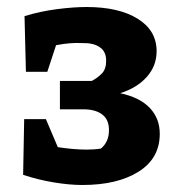

<svg xmlns="http://www.w3.org/2000/svg" viewBox="-20 -518 506 548"><path d="M215 10Q178 10 133 2.5Q88 -5 46 -19L49 -178H111L145 -98Q191 -91 227 -91Q250 -91 268 -94Q279 -103 285 -116Q291 -129 291 -147Q291 -177 271.5 -191.5Q252 -206 218 -206H151V-287H242Q259 -296 271 -308.5Q283 -321 283 -345Q283 -371 264.5 -383.5Q246 -396 214 -395Q197 -396 179 -394.5Q161 -393 140 -389L115 -313H54L50 -472Q96 -486 143.5 -492Q191 -498 227 -498Q319 -498 373 -464.5Q427 -431 427 -372Q427 -330 399 -298.5Q371 -267 323 -252Q379 -240 407.5 -210Q436 -180 436 -136Q436 -66 375.5 -28Q315 10 215 10Z"/></svg>

Font: Piazzolla
Style: Bold
Weight: 700
Designer: Juan Pablo del Peral
Foundry: Huerta Tipografica
Version: Version 1.330